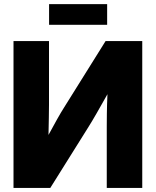

<svg xmlns="http://www.w3.org/2000/svg" viewBox="-20 -931 771 951"><path d="M684.6 0H508.8V-303.2Q508.8 -326.2 509.3 -368.7Q509.8 -411.1 512.2 -464.4Q483.4 -413.1 459 -370.6Q434.6 -328.1 418.5 -302.7L229 0H46.9V-727.5H222.7V-412.1Q222.7 -387.7 221.9 -346.7Q221.2 -305.7 220.2 -262.7Q241.2 -301.8 262.2 -339.1Q283.2 -376.5 296.4 -397L502.9 -727.5H684.6ZM510.7 -910.6V-808.1H223.1V-910.6Z"/></svg>

Font: Inter Display ExtraBold
Style: Regular
Weight: 800
Designer: Rasmus Andersson
Foundry: rsms
Version: Version 4.000;git-a52131595